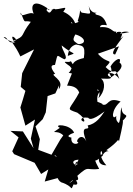

<svg xmlns="http://www.w3.org/2000/svg" viewBox="-58 -940 737 1065"><path d="M581 -638C551 -638 583 -681 627 -740C578 -695 659 -776 590 -762C603 -712 590 -778 659 -762C572 -742 587 -765 587 -765C562 -758 563 -801 480 -787C490 -748 512 -729 498 -749C493 -797 492 -807 535 -800C512 -878 461 -844 473 -871C492 -875 451 -852 434 -907C442 -861 458 -859 395 -870C371 -893 401 -908 373 -823C397 -818 324 -800 339 -818C372 -765 371 -841 293 -875C324 -917 288 -884 224 -888C246 -893 257 -877 268 -869C222 -932 232 -835 199 -885C218 -903 224 -867 201 -897C123 -949 103 -907 138 -845C131 -902 49 -826 57 -870C86 -799 69 -831 113 -819C50 -739 87 -742 17 -714C-1 -746 19 -740 32 -720C-12 -677 -13 -740 -38 -734C-8 -706 56 -699 14 -703C-1 -712 26 -690 55 -627L131 -666L65 -534L57 -458L83 -436C74 -405 65 -374 55 -344L83 -243L136 -277L113 -171L128 -118L69 -211L0 -214L45 -178L10 -101L20 -85L134 -37L170 25L210 0L190 67L272 45L249 0L246 -80L259 -70L154 -109L163 -168L139 -239L179 -279L196 -317L206 -407L249 -422L270 -467L268 -444C307 -497 209 -526 248 -530C233 -550 212 -580 247 -580C265 -649 252 -633 299 -611C324 -618 285 -663 284 -688C355 -629 373 -652 318 -630C326 -710 398 -691 373 -697C352 -713 340 -714 360 -749C416 -734 432 -690 358 -695C393 -683 419 -698 407 -618C319 -598 358 -569 323 -536C415 -515 354 -565 335 -601C323 -587 270 -614 329 -573L348 -550L314 -465C395 -464 376 -399 387 -437C329 -325 300 -340 371 -315C429 -275 410 -250 391 -277C401 -270 379 -293 431 -287C435 -282 445 -264 522 -322C502 -293 476 -253 428 -244C448 -203 378 -266 421 -155C396 -213 354 -153 376 -151C378 -139 333 -132 338 -177C338 -177 293 -182 353 -204C333 -253 232 -253 274 -231C211 -186 255 -227 293 -189L276 -165L204 -41L228 -25L199 -41L231 22C259 17 256 57 281 71C355 94 330 126 350 83C400 96 344 25 341 60C407 66 355 37 371 4C349 -15 367 -67 371 -28C355 -16 326 -53 378 -54C324 39 385 41 325 77C451 -39 402 9 492 -3C438 -99 491 -68 465 -109C456 -37 465 -35 513 -78C501 -105 460 -23 532 -23C475 -85 512 -135 509 -73C527 -119 564 -91 532 -107C615 -167 591 -173 602 -156C621 -238 634 -295 614 -262C678 -323 614 -280 617 -345C605 -324 619 -271 590 -239C632 -262 580 -245 587 -297C562 -268 556 -329 611 -377C533 -406 548 -346 507 -361C533 -358 449 -390 447 -383C442 -360 461 -371 483 -369C502 -325 457 -402 502 -437C448 -435 513 -468 488 -395C524 -431 529 -485 502 -504C566 -502 571 -499 538 -549C508 -543 579 -516 555 -571C575 -608 619 -632 605 -593C631 -574 610 -547 558 -511C514 -526 560 -560 604 -502C576 -585 585 -510 528 -568C575 -618 539 -580 485 -642L602 -683Z"/></svg>

Font: Hussar Lance
Style: ExBd
Weight: 700
Foundry: Cannot Into Space Fonts, PlusOne Fonts
Version: Version 2.270